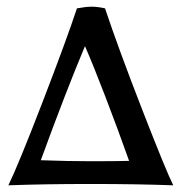

<svg xmlns="http://www.w3.org/2000/svg" viewBox="-20 -554 543 574"><path d="M210 -529Q237 -534 254 -534Q272 -534 294 -529Q334 -409 406 -224Q478 -39 498 0Q389 -4 251 -4Q114 -4 5 0Q34 -59 106.5 -247Q179 -435 210 -529ZM366 -73Q333 -166 295 -265Q257 -364 234 -416Q178 -283 102 -75Q182 -72 251 -72Q327 -72 366 -73Z"/></svg>

Font: Mirza
Style: Regular
Weight: 400
Designer: Arabic design by Kourosh Beigpour, Latin design by Eduardo Tunni, engineering by Lasse Fister
Version: Version 1.000